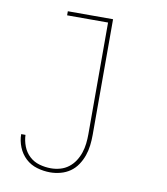

<svg xmlns="http://www.w3.org/2000/svg" viewBox="-83 -600 766 882"><g transform="rotate(10 300.0 -158.5)"><path d="M210 213Q179 213 148.5 204Q118 195 95.5 174Q73 153 61 123.5Q49 94 49 63H69Q70 90 80 116Q90 142 110 160.5Q130 179 156.5 186.5Q183 194 210 194Q232 194 253.5 188Q275 182 292.5 168.5Q310 155 322 136.5Q334 118 341 97Q348 76 350.5 54Q353 32 353 10V-511H162V-530H373V10Q373 35 370 59.5Q367 84 359 107Q351 130 337 151Q323 172 303 186Q283 200 258.5 206.5Q234 213 210 213Z"/></g></svg>

Font: Iosevka Curly Thin Extended
Style: Regular
Weight: 100
Width: 7
Monospace: yes
Designer: Belleve Invis
Foundry: Belleve Invis
Version: Version 11.1.0; ttfautohint (v1.8.3)